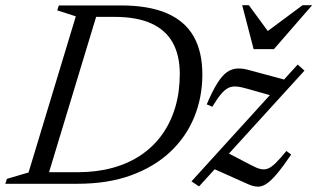

<svg xmlns="http://www.w3.org/2000/svg" viewBox="-38 -692 1196 723"><path d="M254.5 -43.5Q326 -43.5 386 -60Q446 -76.5 493 -108.2Q540 -140 572.5 -185.5Q605 -231 622 -288.2Q639 -345.5 639 -414Q639 -483.5 612.5 -531.2Q586 -579 531.5 -603.8Q477 -628.5 391.5 -628.5H276L290 -671.5H417Q522 -671.5 590 -642.2Q658 -613 691 -555.2Q724 -497.5 724 -411.5Q724 -326 693.5 -251.2Q663 -176.5 603.2 -120.2Q543.5 -64 456 -32Q368.5 0 254.5 0H84.5L99 -43.5ZM247.5 -630.5 177.5 -653 183.5 -671.5H337L133.5 0H-18L-12 -18.5L69.5 -42.5ZM683 -9 1083 -449 1108.5 -426 711.5 10ZM761.5 -290 740.5 -299Q761.5 -348.5 779.8 -377.8Q798 -407 816.2 -420Q834.5 -433 855.5 -434Q876.5 -435 902 -427.5L1056 -386L1009 -325L894 -357.5Q869 -365 852 -366.2Q835 -367.5 821.5 -360.8Q808 -354 794 -337.2Q780 -320.5 761.5 -290ZM895 1 760.5 -59 814 -119 908 -70Q928.5 -59 943.2 -55.5Q958 -52 971.5 -57.5Q985 -63 1001 -79Q1017 -95 1040.5 -123.5L1058.5 -110Q1026.5 -63 1003.8 -36.2Q981 -9.5 963.8 1.2Q946.5 12 930 10.8Q913.5 9.5 895 1ZM1137.5 -672.5 993.5 -507H917L874 -672.5H899L975 -569H962L1101.5 -672.5Z"/></svg>

Font: Newsreader 20pt
Style: Italic
Weight: 400
Italic angle: -17°
Version: Version 1.003